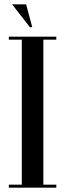

<svg xmlns="http://www.w3.org/2000/svg" viewBox="-20 -870 302 890"><path d="M101 -850H36L118.5 -744H129.5ZM241 -700H21V-686H81V-14H21V0H241V-14H181V-686H241Z"/></svg>

Font: Picaflor 36 pt
Style: Regular
Weight: 400
Designer: Ariel Martín Pérez
Foundry: Tunera Type Foundry
Version: Version 1.000;hotconv 1.0.109;makeotfexe 2.5.65596